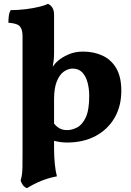

<svg xmlns="http://www.w3.org/2000/svg" viewBox="-20 -737 687 1005"><path d="M121 248Q107 242 99.5 231.5Q92 221 88 208Q92 194 94.5 179Q97 164 97.5 137.5Q98 111 98 63V-548Q98 -583 84 -599Q70 -615 24 -618Q24 -635 26 -652.5Q28 -670 36 -684Q76 -684 115.5 -689Q155 -694 185.5 -701.5Q216 -709 231 -717Q245 -711 254 -697Q263 -683 263 -659V-464Q263 -437 261 -421Q259 -405 256 -388Q269 -407 284 -419Q301 -435 336 -451Q371 -467 414 -467Q472 -467 517.5 -445.5Q563 -424 589 -379Q615 -334 615 -262Q615 -181 579.5 -120Q544 -59 480 -25Q416 9 331 9Q296 9 263 0V40Q263 84 267 122.5Q271 161 278 186Q235 194 196.5 209.5Q158 225 121 248ZM263 -217V-90Q277 -73 293 -64.5Q309 -56 332 -56Q356 -56 383 -69.5Q410 -83 428.5 -121.5Q447 -160 447 -235Q447 -272 438.5 -304.5Q430 -337 411 -357.5Q392 -378 360 -378Q337 -378 314.5 -362.5Q292 -347 277.5 -311.5Q263 -276 263 -217Z"/></svg>

Font: Vollkorn ExtraBold
Style: Regular
Weight: 800
Designer: Friedrich Althausen
Foundry: Friedrich Althausen
Version: Version 5.000; ttfautohint (v1.8.3)